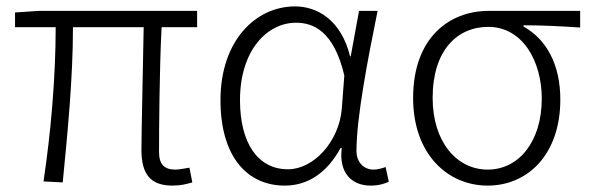

<svg xmlns="http://www.w3.org/2000/svg" viewBox="-20 -567 1846 600"><path d="M519 13C545 13 564 8 581 3L572 -43C550 -39 537 -37 528 -37C493 -37 477 -54 477 -92C477 -155 478 -348 485 -482H596V-533H102L27 -528V-482H154C154 -326 139 -154 116 0L176 3C191 -150 208 -322 208 -482H429C427 -352 422 -164 422 -98C422 -22 451 13 519 13Z M870 13C942 13 1002 -27 1044 -104H1048C1038 -26 1080 13 1138 13C1164 13 1182 7 1195 1L1185 -45C1174 -41 1160 -37 1147 -37C1118 -37 1094 -59 1094 -95C1094 -201 1130 -385 1160 -533H1102L1076 -391H1074C1046 -505 971 -547 902 -547C779 -547 669 -440 669 -254C669 -78 752 13 870 13ZM880 -38C785 -38 730 -121 730 -254C730 -410 815 -496 905 -496C957 -496 1023 -472 1056 -331L1048 -226C1039 -124 960 -38 880 -38Z M1504 13C1629 13 1731 -84 1731 -256C1731 -365 1688 -444 1616 -484V-488C1677 -488 1731 -485 1793 -481V-533H1507C1384 -533 1271 -449 1271 -261C1271 -85 1379 13 1504 13ZM1504 -37C1407 -37 1332 -124 1332 -261C1332 -409 1408 -483 1506 -483C1613 -483 1673 -376 1673 -259C1673 -124 1601 -37 1504 -37Z"/></svg>

Font: Noto Sans T Chinese Light
Style: Regular
Weight: 300
Designer: Ryoko NISHIZUKA (kana & ideographs); Paul D. Hunt (Latin, Greek & Cyrillic); Wenlong ZHANG (bopomofo); Sandoll Communica
Foundry: Adobe Systems Incorporated
Version: Version 1.000;PS 1;hotconv 1.0.78;makeotf.lib2.5.61930